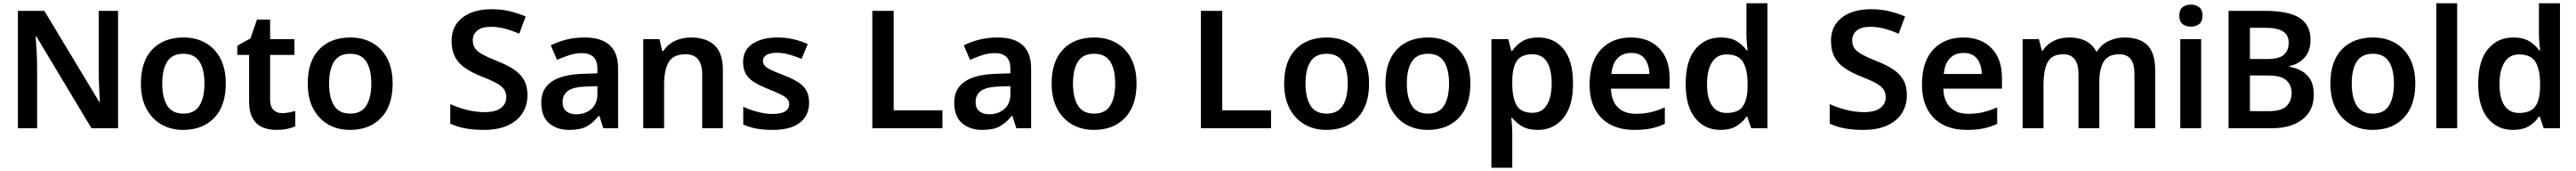

<svg xmlns="http://www.w3.org/2000/svg" viewBox="-20 -780 15687 1040"><path d="M699 0H537L201 -559H197Q200 -524 203 -471.5Q206 -419 206 -370V0H89V-714H250L585 -159H588Q587 -178 585.5 -209.5Q584 -241 582.5 -276.5Q581 -312 581 -341V-714H699Z M1355 -272Q1355 -137 1285 -63.5Q1215 10 1095 10Q1021 10 963 -23Q905 -56 871.5 -119Q838 -182 838 -272Q838 -407 907.5 -479.5Q977 -552 1098 -552Q1173 -552 1231 -519.5Q1289 -487 1322 -424.5Q1355 -362 1355 -272ZM968 -272Q968 -186 998.5 -137.5Q1029 -89 1097 -89Q1164 -89 1194.5 -137.5Q1225 -186 1225 -272Q1225 -358 1194.5 -405.5Q1164 -453 1096 -453Q1029 -453 998.5 -405.5Q968 -358 968 -272Z M1697 -92Q1719 -92 1740 -96Q1761 -100 1778 -106V-12Q1757 -2 1728 4Q1699 10 1664 10Q1617 10 1579.5 -5.5Q1542 -21 1519.5 -59Q1497 -97 1497 -166V-446H1425V-502L1505 -546L1545 -661H1625V-542H1773V-446H1625V-172Q1625 -132 1645 -112Q1665 -92 1697 -92Z M2371 -272Q2371 -137 2301 -63.5Q2231 10 2111 10Q2037 10 1979 -23Q1921 -56 1887.5 -119Q1854 -182 1854 -272Q1854 -407 1923.5 -479.5Q1993 -552 2114 -552Q2189 -552 2247 -519.5Q2305 -487 2338 -424.5Q2371 -362 2371 -272ZM1984 -272Q1984 -186 2014.5 -137.5Q2045 -89 2113 -89Q2180 -89 2210.5 -137.5Q2241 -186 2241 -272Q2241 -358 2210.5 -405.5Q2180 -453 2112 -453Q2045 -453 2014.5 -405.5Q1984 -358 1984 -272Z M3192 -201Q3192 -139 3161.5 -91.5Q3131 -44 3072 -17Q3013 10 2927 10Q2862 10 2812.5 0.5Q2763 -9 2722 -28V-147Q2767 -126 2822.5 -112Q2878 -98 2931 -98Q2997 -98 3030 -123Q3063 -148 3063 -189Q3063 -218 3048.5 -238Q3034 -258 3000.5 -276Q2967 -294 2910 -316Q2852 -339 2811.5 -367Q2771 -395 2750.5 -434.5Q2730 -474 2730 -532Q2730 -593 2760.5 -636Q2791 -679 2846 -701.5Q2901 -724 2973 -724Q3036 -724 3087.5 -711Q3139 -698 3181 -680L3142 -575Q3101 -593 3057 -605Q3013 -617 2970 -617Q2914 -617 2886.5 -594Q2859 -571 2859 -535Q2859 -506 2873 -486Q2887 -466 2920 -448Q2953 -430 3009 -408Q3068 -385 3108.5 -358Q3149 -331 3170.5 -294Q3192 -257 3192 -201Z M3540 -552Q3744 -552 3744 -364V0H3654L3630 -75H3626Q3590 -31 3551.5 -10.5Q3513 10 3445 10Q3372 10 3324 -30.5Q3276 -71 3276 -157Q3276 -322 3527 -331L3618 -334V-357Q3618 -412 3593 -434.5Q3568 -457 3524 -457Q3485 -457 3446.5 -444.5Q3408 -432 3372 -416L3334 -504Q3374 -525 3426.5 -538.5Q3479 -552 3540 -552ZM3552 -254Q3470 -251 3438 -227Q3406 -203 3406 -160Q3406 -121 3429 -103Q3452 -85 3488 -85Q3543 -85 3580.5 -116.5Q3618 -148 3618 -210V-256Z M4188 -552Q4280 -552 4331 -505Q4382 -458 4382 -353V0H4256V-327Q4256 -450 4156 -450Q4080 -450 4052 -402Q4024 -354 4024 -264V0H3897V-542H3996L4013 -469H4019Q4045 -510 4089.5 -531Q4134 -552 4188 -552Z M4907 -156Q4907 -78 4851 -34Q4795 10 4686 10Q4628 10 4585.5 2Q4543 -6 4506 -23V-131Q4545 -112 4594 -99.5Q4643 -87 4684 -87Q4738 -87 4762 -103Q4786 -119 4786 -146Q4786 -163 4775.5 -176.5Q4765 -190 4737.5 -204Q4710 -218 4660 -238Q4610 -258 4575.5 -278.5Q4541 -299 4523 -328.5Q4505 -358 4505 -402Q4505 -476 4563 -514Q4621 -552 4716 -552Q4767 -552 4811.5 -541.5Q4856 -531 4899 -512L4861 -422Q4824 -438 4785 -448.5Q4746 -459 4713 -459Q4670 -459 4648 -446Q4626 -433 4626 -410Q4626 -392 4637.5 -379.5Q4649 -367 4676.5 -354Q4704 -341 4754 -322Q4803 -303 4837.5 -282Q4872 -261 4889.5 -231Q4907 -201 4907 -156Z M5292 0V-714H5422V-109H5719V0Z M6055 -552Q6259 -552 6259 -364V0H6169L6145 -75H6141Q6105 -31 6066.5 -10.5Q6028 10 5960 10Q5887 10 5839 -30.5Q5791 -71 5791 -157Q5791 -322 6042 -331L6133 -334V-357Q6133 -412 6108 -434.5Q6083 -457 6039 -457Q6000 -457 5961.5 -444.5Q5923 -432 5887 -416L5849 -504Q5889 -525 5941.5 -538.5Q5994 -552 6055 -552ZM6067 -254Q5985 -251 5953 -227Q5921 -203 5921 -160Q5921 -121 5944 -103Q5967 -85 6003 -85Q6058 -85 6095.5 -116.5Q6133 -148 6133 -210V-256Z M6901 -272Q6901 -137 6831 -63.5Q6761 10 6641 10Q6567 10 6509 -23Q6451 -56 6417.5 -119Q6384 -182 6384 -272Q6384 -407 6453.5 -479.5Q6523 -552 6644 -552Q6719 -552 6777 -519.5Q6835 -487 6868 -424.5Q6901 -362 6901 -272ZM6514 -272Q6514 -186 6544.5 -137.5Q6575 -89 6643 -89Q6710 -89 6740.5 -137.5Q6771 -186 6771 -272Q6771 -358 6740.5 -405.5Q6710 -453 6642 -453Q6575 -453 6544.5 -405.5Q6514 -358 6514 -272Z M7293 0V-714H7423V-109H7720V0Z M8317 -272Q8317 -137 8247 -63.5Q8177 10 8057 10Q7983 10 7925 -23Q7867 -56 7833.5 -119Q7800 -182 7800 -272Q7800 -407 7869.5 -479.5Q7939 -552 8060 -552Q8135 -552 8193 -519.5Q8251 -487 8284 -424.5Q8317 -362 8317 -272ZM7930 -272Q7930 -186 7960.5 -137.5Q7991 -89 8059 -89Q8126 -89 8156.5 -137.5Q8187 -186 8187 -272Q8187 -358 8156.5 -405.5Q8126 -453 8058 -453Q7991 -453 7960.5 -405.5Q7930 -358 7930 -272Z M8934 -272Q8934 -137 8864 -63.5Q8794 10 8674 10Q8600 10 8542 -23Q8484 -56 8450.5 -119Q8417 -182 8417 -272Q8417 -407 8486.5 -479.5Q8556 -552 8677 -552Q8752 -552 8810 -519.5Q8868 -487 8901 -424.5Q8934 -362 8934 -272ZM8547 -272Q8547 -186 8577.5 -137.5Q8608 -89 8676 -89Q8743 -89 8773.5 -137.5Q8804 -186 8804 -272Q8804 -358 8773.5 -405.5Q8743 -453 8675 -453Q8608 -453 8577.5 -405.5Q8547 -358 8547 -272Z M9348 -552Q9444 -552 9501.5 -481.5Q9559 -411 9559 -272Q9559 -133 9499.5 -61.5Q9440 10 9345 10Q9285 10 9247.5 -12.5Q9210 -35 9189 -63H9183Q9185 -45 9187 -20.5Q9189 4 9189 27V240H9062V-542H9165L9183 -471H9189Q9211 -504 9248.5 -528Q9286 -552 9348 -552ZM9311 -450Q9244 -450 9217 -410Q9190 -370 9189 -289V-273Q9189 -186 9215 -140Q9241 -94 9313 -94Q9371 -94 9400 -142Q9429 -190 9429 -274Q9429 -358 9400 -404Q9371 -450 9311 -450Z M9911 -552Q10020 -552 10083.5 -487Q10147 -422 10147 -306V-241H9790Q9792 -168 9831 -128Q9870 -88 9942 -88Q9993 -88 10034 -98Q10075 -108 10118 -127V-27Q10078 -8 10035 1Q9992 10 9931 10Q9851 10 9790 -20.5Q9729 -51 9694.5 -113Q9660 -175 9660 -267Q9660 -406 9729 -479Q9798 -552 9911 -552ZM9913 -458Q9861 -458 9829.5 -425Q9798 -392 9793 -330H10024Q10023 -386 9996 -422Q9969 -458 9913 -458Z M10456 10Q10362 10 10303.5 -61Q10245 -132 10245 -270Q10245 -410 10304 -481Q10363 -552 10459 -552Q10519 -552 10556.5 -529Q10594 -506 10617 -473H10622Q10620 -489 10617.5 -518.5Q10615 -548 10615 -571V-760H10743V0H10644L10620 -71H10615Q10593 -37 10555 -13.5Q10517 10 10456 10ZM10494 -93Q10564 -93 10592.5 -132.5Q10621 -172 10622 -253V-269Q10622 -356 10594.5 -402.5Q10567 -449 10493 -449Q10436 -449 10405.5 -401.5Q10375 -354 10375 -268Q10375 -182 10405.5 -137.5Q10436 -93 10494 -93Z M11592 -201Q11592 -139 11561.5 -91.5Q11531 -44 11472 -17Q11413 10 11327 10Q11262 10 11212.5 0.5Q11163 -9 11122 -28V-147Q11167 -126 11222.5 -112Q11278 -98 11331 -98Q11397 -98 11430 -123Q11463 -148 11463 -189Q11463 -218 11448.5 -238Q11434 -258 11400.5 -276Q11367 -294 11310 -316Q11252 -339 11211.5 -367Q11171 -395 11150.5 -434.5Q11130 -474 11130 -532Q11130 -593 11160.5 -636Q11191 -679 11246 -701.5Q11301 -724 11373 -724Q11436 -724 11487.5 -711Q11539 -698 11581 -680L11542 -575Q11501 -593 11457 -605Q11413 -617 11370 -617Q11314 -617 11286.5 -594Q11259 -571 11259 -535Q11259 -506 11273 -486Q11287 -466 11320 -448Q11353 -430 11409 -408Q11468 -385 11508.5 -358Q11549 -331 11570.5 -294Q11592 -257 11592 -201Z M11935 -552Q12044 -552 12107.5 -487Q12171 -422 12171 -306V-241H11814Q11816 -168 11855 -128Q11894 -88 11966 -88Q12017 -88 12058 -98Q12099 -108 12142 -127V-27Q12102 -8 12059 1Q12016 10 11955 10Q11875 10 11814 -20.5Q11753 -51 11718.5 -113Q11684 -175 11684 -267Q11684 -406 11753 -479Q11822 -552 11935 -552ZM11937 -458Q11885 -458 11853.5 -425Q11822 -392 11817 -330H12048Q12047 -386 12020 -422Q11993 -458 11937 -458Z M12918 -552Q13010 -552 13057 -505Q13104 -458 13104 -353V0H12978V-328Q12978 -391 12955 -420.5Q12932 -450 12885 -450Q12819 -450 12791.5 -406.5Q12764 -363 12764 -282V0H12637V-328Q12637 -450 12545 -450Q12475 -450 12449.5 -402Q12424 -354 12424 -264V0H12297V-542H12396L12414 -471H12419Q12443 -510 12485 -531Q12527 -552 12580 -552Q12701 -552 12745 -467H12750Q12777 -510 12821.5 -531Q12866 -552 12918 -552Z M13322 -752Q13350 -752 13371 -737Q13392 -722 13392 -685Q13392 -648 13371 -633Q13350 -618 13322 -618Q13292 -618 13271.5 -633Q13251 -648 13251 -685Q13251 -722 13271.5 -737Q13292 -752 13322 -752ZM13384 -542V0H13257V-542Z M13773 -714Q13914 -714 13982 -672Q14050 -630 14050 -537Q14050 -471 14014.5 -430.5Q13979 -390 13923 -379V-374Q13962 -367 13995.5 -348.5Q14029 -330 14049.5 -295.5Q14070 -261 14070 -205Q14070 -108 14001 -54Q13932 0 13813 0H13551V-714ZM13784 -421Q13859 -421 13888 -447Q13917 -473 13917 -520Q13917 -567 13882.5 -589Q13848 -611 13774 -611H13681V-421ZM13681 -321V-104H13796Q13873 -104 13904 -135Q13935 -166 13935 -216Q13935 -261 13903.5 -291Q13872 -321 13790 -321Z M14688 -272Q14688 -137 14618 -63.5Q14548 10 14428 10Q14354 10 14296 -23Q14238 -56 14204.5 -119Q14171 -182 14171 -272Q14171 -407 14240.5 -479.5Q14310 -552 14431 -552Q14506 -552 14564 -519.5Q14622 -487 14655 -424.5Q14688 -362 14688 -272ZM14301 -272Q14301 -186 14331.5 -137.5Q14362 -89 14430 -89Q14497 -89 14527.5 -137.5Q14558 -186 14558 -272Q14558 -358 14527.5 -405.5Q14497 -453 14429 -453Q14362 -453 14331.5 -405.5Q14301 -358 14301 -272Z M14943 0H14816V-760H14943Z M15282 10Q15188 10 15129.5 -61Q15071 -132 15071 -270Q15071 -410 15130 -481Q15189 -552 15285 -552Q15345 -552 15382.5 -529Q15420 -506 15443 -473H15448Q15446 -489 15443.5 -518.5Q15441 -548 15441 -571V-760H15569V0H15470L15446 -71H15441Q15419 -37 15381 -13.5Q15343 10 15282 10ZM15320 -93Q15390 -93 15418.5 -132.5Q15447 -172 15448 -253V-269Q15448 -356 15420.5 -402.5Q15393 -449 15319 -449Q15262 -449 15231.5 -401.5Q15201 -354 15201 -268Q15201 -182 15231.5 -137.5Q15262 -93 15320 -93Z"/></svg>

Font: Noto Sans Lao Looped SemiBold
Style: Regular
Weight: 600
Designer: Mark Frömberg, Ben Mitchell
Foundry: The Fontpad Ltd
Version: Version 1.002; ttfautohint (v1.8.4.7-5d5b)